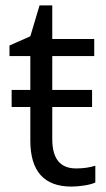

<svg xmlns="http://www.w3.org/2000/svg" viewBox="-20 -679 393 709"><path d="M173 -165V-284H320V-347H173V-472H328V-535H173V-659H126L92 -545L15 -511V-472H92V-347H23V-284H92V-160Q92 10 244 10Q265 10 291 6Q317 2 332 -5V-67Q300 -57 261 -57Q173 -57 173 -165Z"/></svg>

Font: OpenSansMMV
Style: Regular
Weight: 400
Designer: Steve Matteson
Foundry: Ascender Corporation
Version: Version 4.000